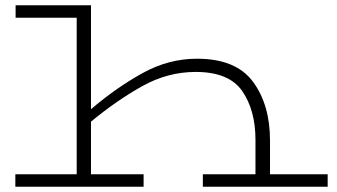

<svg xmlns="http://www.w3.org/2000/svg" viewBox="-20 -706 1273 726"><path d="M1219 -47V0H747V-47H946V-177Q946 -289 896 -361.5Q846 -434 720 -434Q614 -434 517.5 -380Q421 -326 324 -246V-47H523V0H38V-47H270V-639H39V-686H324V-293Q419 -374 518 -429Q617 -484 725 -484Q872 -484 936.5 -397Q1001 -310 1001 -174V-47Z"/></svg>

Font: BioRhyme Expanded Light
Style: Regular
Weight: 300
Width: 7
Designer: Aoife Mooney
Foundry: Aoife Mooney Type
Version: Version 1.001